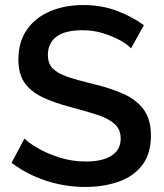

<svg xmlns="http://www.w3.org/2000/svg" viewBox="-20 -735 651 762"><path d="M500 -543Q487 -558 457.5 -574.5Q428 -591 389 -603Q350 -615 308 -615Q237 -615 203.5 -589Q170 -563 170 -517Q170 -483 189 -463.5Q208 -444 247 -430.5Q286 -417 345 -403Q417 -386 469.5 -362.5Q522 -339 550.5 -300Q579 -261 579 -197Q579 -124 544 -79Q509 -34 449.5 -13.5Q390 7 319 7Q238 7 162 -18Q86 -43 26 -89L77 -185Q94 -168 131 -146.5Q168 -125 217.5 -109.5Q267 -94 321 -94Q387 -94 423 -117.5Q459 -141 459 -185Q459 -221 435.5 -242.5Q412 -264 368.5 -278.5Q325 -293 264 -309Q194 -327 147 -350Q100 -373 76.5 -408Q53 -443 53 -499Q53 -569 87 -617.5Q121 -666 179.5 -690.5Q238 -715 311 -715Q383 -715 444 -692Q505 -669 551 -635Z"/></svg>

Font: Raleway SemiBold
Style: Regular
Weight: 600
Designer: Matt McInerney, Pablo Impallari, Rodrigo Fuenzalida
Foundry: Matt McInerney, Pablo Impallari, Rodrigo Fuenzalida
Version: Version 4.026